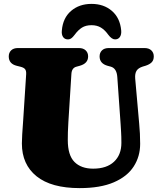

<svg xmlns="http://www.w3.org/2000/svg" viewBox="-20 -947 822 987"><path d="M600 -309.5 583 -551Q580 -596 549 -604.5L534 -608.5Q492 -620 492 -657Q492 -676 504.2 -688Q516.5 -700 539 -700H723Q745.5 -700 758 -688Q770.5 -676 770.5 -657Q770.5 -637.5 759.5 -626.5Q748.5 -615.5 728 -609L713 -604.5Q690 -597 681.5 -582.5Q673 -568 675 -543L695.5 -311.5Q700.5 -261 700.5 -207.5Q700.5 -142.5 667.2 -91Q634 -39.5 565 -9.8Q496 20 389.5 20Q243.5 20 168 -40.8Q92.5 -101.5 92.5 -209.5Q92.5 -226 94.2 -256.5Q96 -287 99 -326L114.5 -565.5Q115.5 -582.5 109.2 -591Q103 -599.5 85 -604L67 -608.5Q25 -618.5 25 -657Q25 -676 37.2 -688Q49.5 -700 72 -700H385.5Q408 -700 420.5 -688Q433 -676 433 -657Q433 -621 390.5 -609L372.5 -604Q348.5 -597.5 347 -566L331.5 -319.5Q329.5 -291 329 -267.2Q328.5 -243.5 328.5 -227Q328.5 -149 362.8 -114.5Q397 -80 459 -80Q528 -80 566 -115.5Q604 -151 604 -212.5Q604 -247 602.5 -268.5Q601 -290 600 -309.5ZM450.5 -817.5Q421 -817.5 401.2 -805Q381.5 -792.5 364 -768.5Q355 -756.5 347 -750.5Q339 -744.5 329 -744.5Q312.5 -744.5 304 -757.2Q295.5 -770 298 -791Q303.5 -855 345.5 -891Q387.5 -927 450.5 -927Q513.5 -927 555.2 -891Q597 -855 603 -791Q605 -770 596.5 -757.2Q588 -744.5 571.5 -744.5Q554.5 -744.5 536.5 -768.5Q519 -793 498.8 -805.2Q478.5 -817.5 450.5 -817.5Z"/></svg>

Font: Fraunces 9pt S050 Black
Style: Regular
Weight: 900
Version: Version 1.000; ttfautohint (v1.8.3)